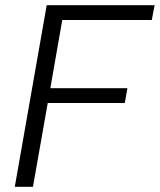

<svg xmlns="http://www.w3.org/2000/svg" viewBox="-20 -720 616 740"><path d="M37 0 160 -700H576L565 -643H220L174 -380H471L461 -323H164L107 0Z"/></svg>

Font: DM Sans 11pt Light
Style: Italic
Weight: 300
Italic angle: -10°
Version: Version 4.004;gftools[0.9.30]